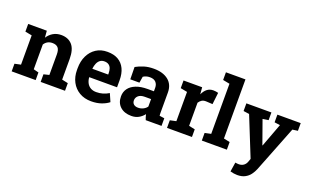

<svg xmlns="http://www.w3.org/2000/svg" viewBox="-100 -1285 3277 2020"><g transform="rotate(20 1539.0 -274.5)"><path d="M25.4 0V-85.4L93.8 -100.1V-427.7L18.1 -442.4V-528.3H226.6L232.9 -452.6Q259.3 -493.2 298.1 -515.6Q336.9 -538.1 386.7 -538.1Q465.3 -538.1 509.8 -487.8Q554.2 -437.5 554.2 -330.1V-100.1L622.6 -85.4V0H350.1V-85.4L411.1 -100.1V-329.6Q411.1 -382.8 390.1 -405Q369.1 -427.2 327.6 -427.2Q296.9 -427.2 274.2 -414.3Q251.5 -401.4 236.3 -377.4V-100.1L293.9 -85.4V0Z M917 10.3Q841.3 10.3 784.7 -23.2Q728 -56.6 697 -115.2Q666 -173.8 666 -249V-268.6Q666 -347.2 695.3 -408Q724.6 -468.8 778.1 -503.7Q831.5 -538.6 904.3 -538.1Q976.1 -538.1 1024.9 -509.8Q1073.7 -481.4 1099.1 -428.2Q1124.5 -375 1124.5 -299.3V-221.7H814L813 -218.8Q815.9 -184.1 830.3 -157Q844.7 -129.9 871.1 -114.5Q897.5 -99.1 935.1 -99.1Q974.1 -99.1 1008.1 -109.1Q1042 -119.1 1074.2 -138.7L1112.8 -50.8Q1080.1 -24.4 1030.5 -7.1Q981 10.3 917 10.3ZM814.9 -315.9H991.2V-328.6Q991.2 -360.8 982.7 -384Q974.1 -407.2 955.3 -419.9Q936.5 -432.6 906.7 -432.6Q878.4 -432.6 858.9 -417.7Q839.4 -402.8 828.4 -377Q817.4 -351.1 813.5 -318.4Z M1367.2 10.3Q1288.6 10.3 1242.2 -32Q1195.8 -74.2 1195.8 -147Q1195.8 -196.8 1222.9 -234.4Q1250 -272 1303 -293.5Q1356 -314.9 1433.6 -314.9H1503.4V-354Q1503.4 -392.1 1481.2 -415.8Q1459 -439.5 1414.6 -439.5Q1391.6 -439.5 1373.3 -433.8Q1355 -428.2 1340.3 -418L1329.1 -348.1H1226.6L1224.6 -485.4Q1266.1 -508.8 1314.5 -523.4Q1362.8 -538.1 1422.4 -538.1Q1525.9 -538.1 1585.9 -490Q1646 -441.9 1646 -352.5V-134.8Q1646 -124 1646.2 -113.5Q1646.5 -103 1647.9 -93.3L1703.1 -85.4V0H1526.4Q1521 -13.7 1515.6 -29.3Q1510.3 -44.9 1507.8 -60.5Q1482.4 -28.3 1448 -9Q1413.6 10.3 1367.2 10.3ZM1405.3 -95.2Q1435.1 -95.2 1461.9 -108.6Q1488.8 -122.1 1503.4 -144V-227.5H1433.1Q1386.2 -227.5 1362.1 -206.1Q1337.9 -184.6 1337.9 -154.3Q1337.9 -126 1355.7 -110.6Q1373.5 -95.2 1405.3 -95.2Z M1764.6 0V-85.4L1833 -100.1V-427.7L1757.3 -442.4V-528.3H1965.8L1971.2 -462.9L1972.2 -451.2Q1991.7 -494.1 2020.5 -516.1Q2049.3 -538.1 2089.4 -538.1Q2102.1 -538.1 2117.2 -535.9Q2132.3 -533.7 2144 -530.3L2128.9 -398.9L2058.1 -402.8Q2027.8 -404.3 2009 -392.6Q1990.2 -380.9 1975.6 -358.9V-100.1L2043.9 -85.4V0Z M2154.3 0V-85.4L2223.1 -100.1V-661.1L2147 -675.8V-761.7H2365.7V-100.1L2434.6 -85.4V0Z M2627.4 213.4Q2608.9 213.4 2588.1 210.2Q2567.4 207 2548.8 201.7L2564.9 97.2Q2574.2 99.1 2585.4 100.1Q2596.7 101.1 2605 101.1Q2635.7 101.1 2658.2 85Q2680.7 68.8 2690.9 38.6L2702.6 5.9L2525.9 -433.1L2460.9 -442.4V-528.3H2741.2V-442.4L2676.8 -432.6L2759.8 -199.7L2770 -170.9H2772.9L2871.1 -433.6L2808.1 -442.4V-528.3H3069.3V-442.4L3009.8 -434.1L2808.1 78.6Q2793.5 115.2 2770.8 145.8Q2748 176.3 2713.1 194.8Q2678.2 213.4 2627.4 213.4Z"/></g></svg>

Font: Roboto Slab LO
Style: Bold
Weight: 700
Designer: Google
Version: Version 2.000